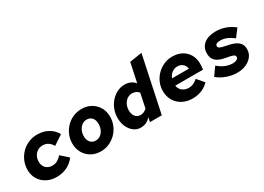

<svg xmlns="http://www.w3.org/2000/svg" viewBox="-13 -1464 3027 2202"><g transform="rotate(-30 1500.0 -363.0)"><path d="M291 11Q218 11 161 -19.5Q104 -50 71.5 -103.5Q39 -157 39 -225Q39 -288 62 -342Q85 -396 125.5 -437Q166 -478 219.5 -501Q273 -524 335 -524Q421 -524 484 -486.5Q547 -449 577 -391L451 -307Q435 -339 404 -362Q373 -385 330 -385Q290 -385 260 -366Q230 -347 213.5 -315Q197 -283 197 -243Q197 -208 212 -181.5Q227 -155 253.5 -141Q280 -127 313 -127Q351 -127 381.5 -144.5Q412 -162 437 -192L534 -106Q491 -49 429 -19Q367 11 291 11Z M877 10Q808 10 752.8 -21.3Q697.7 -52.6 666.3 -107.3Q635 -162 635 -231Q635 -292 657.5 -345Q680 -398 719.4 -438.4Q758.8 -478.9 811.1 -501.4Q863.4 -524 923 -524Q993 -524 1047.5 -493Q1102 -462 1133.5 -408Q1165 -354 1165 -283.5Q1165 -223.5 1142.6 -170.4Q1120.2 -117.3 1080.4 -76.8Q1040.6 -36.3 988.5 -13.1Q936.4 10 877 10ZM886 -127Q922 -127 949.5 -147Q977 -167 993 -201.5Q1009 -236 1009 -280Q1009 -330 983 -359.5Q957 -389 913 -389Q879.5 -389 851.7 -368.8Q823.8 -348.6 807.4 -314.8Q791 -281 791 -238.7Q791 -187 817.2 -157Q843.5 -127 886 -127Z M1409 3Q1358 3 1317.5 -28Q1277 -59 1254 -111Q1231 -163 1231 -226Q1231 -285 1251.5 -338Q1272 -391 1308 -431.5Q1344 -472 1391 -495.5Q1438 -519 1491 -519Q1532 -519 1567.5 -503Q1603 -487 1625 -458L1679 -712L1842 -737L1686 0H1529L1542 -59Q1511 -24 1478 -10.5Q1445 3 1409 3ZM1386 -236Q1386 -189 1410 -156.5Q1434 -124 1479 -124Q1501 -124 1522.5 -133.5Q1544 -143 1562 -159L1602 -349Q1586 -369 1563.5 -379Q1541 -389 1515 -389Q1478 -389 1449 -368.5Q1420 -348 1403 -313.5Q1386 -279 1386 -236Z M2092 11Q2017 11 1959 -20Q1901 -51 1868 -106.5Q1835 -162 1835 -233Q1835 -292 1857.5 -344.5Q1880 -397 1920 -437.5Q1960 -478 2012.5 -501Q2065 -524 2124 -524Q2196 -524 2249.5 -495Q2303 -466 2333 -414Q2363 -362 2363 -293Q2363 -270 2361.5 -251.5Q2360 -233 2357 -217H1989Q1994 -187 2011 -164.5Q2028 -142 2054.5 -129.5Q2081 -117 2113 -117Q2146 -117 2176 -130.5Q2206 -144 2231 -168L2309 -77Q2267 -34 2212 -11.5Q2157 11 2092 11ZM2000 -308H2223Q2219 -336 2205 -355.5Q2191 -375 2169.5 -386Q2148 -397 2119 -397Q2092 -397 2068.5 -386Q2045 -375 2027.5 -355Q2010 -335 2000 -308Z M2683 11Q2612 11 2542.5 -14.5Q2473 -40 2426 -81L2501 -187Q2552 -144 2599 -126Q2646 -108 2690 -108Q2723 -108 2744 -120Q2765 -132 2765 -151Q2765 -171 2745 -180.5Q2725 -190 2693.5 -195.5Q2662 -201 2626.5 -208.5Q2591 -216 2559.5 -231.5Q2528 -247 2508 -276.5Q2488 -306 2488 -356Q2488 -433 2544 -479Q2600 -525 2702 -525Q2770 -525 2831.5 -502Q2893 -479 2941 -439L2865 -339Q2823 -372 2780 -390Q2737 -408 2696 -408Q2662 -408 2645 -398.5Q2628 -389 2628 -371Q2628 -352 2648.5 -342.5Q2669 -333 2701.5 -326.5Q2734 -320 2770.5 -311.5Q2807 -303 2839.5 -287Q2872 -271 2892.5 -243Q2913 -215 2913 -169Q2913 -116 2882.5 -75.5Q2852 -35 2800 -12Q2748 11 2683 11Z"/></g></svg>

Font: Red Hat Mono
Style: Italic
Weight: 400
Italic angle: -12°
Monospace: yes
Designer: Pentagram, MCKL
Foundry: MCKL
Version: Version 1.030